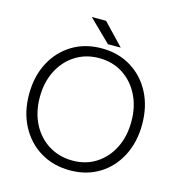

<svg xmlns="http://www.w3.org/2000/svg" viewBox="-126 -980 1023 1102"><g transform="rotate(15 386.0 -429.5)"><path d="M389 12Q290 12 213.5 -34Q137 -80 93.5 -162Q50 -244 50 -350Q50 -457 93 -538.5Q136 -620 211.5 -666Q287 -712 386 -712Q485 -712 561 -665.5Q637 -619 679.5 -537.5Q722 -456 722 -350Q722 -244 679.5 -162Q637 -80 562 -34Q487 12 389 12ZM389 -46Q468 -46 528.5 -85Q589 -124 623.5 -192.5Q658 -261 658 -350Q658 -439 623 -507.5Q588 -576 527 -615Q466 -654 386 -654Q307 -654 245.5 -615Q184 -576 149 -507.5Q114 -439 114 -350Q114 -261 149 -192.5Q184 -124 246.5 -85Q309 -46 389 -46ZM413 -744 283 -871H368L489 -744Z"/></g></svg>

Font: Figtree Light Light
Style: Regular
Weight: 300
Version: Version 2.001;gftools[0.9.30]